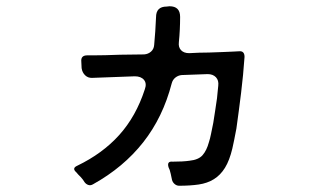

<svg xmlns="http://www.w3.org/2000/svg" viewBox="-20 -585 1040 614"><path d="M250 -3Q247 -9 238 -19Q234 -23 230.5 -26.5Q227 -30 224 -34Q209 -47 227 -55Q308 -94 361.5 -153.5Q415 -213 443 -299Q450 -318 440.5 -329.5Q431 -341 411 -341L276 -336Q262 -335 252.5 -344Q243 -353 241 -367L240 -388Q238 -408 259 -408H279Q296 -408 317 -408.5Q338 -409 364 -410L441 -411Q454 -412 463 -420Q472 -428 473 -441Q477 -483 479 -530Q479 -564 513 -564L522 -565Q556 -565 556 -531Q556 -511 555 -490.5Q554 -470 552 -450Q550 -434 559 -424.5Q568 -415 585 -415Q602 -416 617 -416.5Q632 -417 648 -417Q671 -418 690 -418.5Q709 -419 725 -420L744 -421Q762 -423 762 -403Q758 -345 751 -288Q744 -231 736 -174Q732 -154 729 -138Q726 -122 723 -110Q714 -72 699.5 -48.5Q685 -25 664 -12Q643 1 615.5 5Q588 9 553 9Q545 9 538.5 3.5Q532 -2 530 -10L526 -29Q523 -43 519 -50Q513 -70 532 -68Q565 -68 586 -71Q615 -74 628 -89Q641 -104 648 -130Q652 -142 655 -157.5Q658 -173 662 -192Q665 -211 668 -230.5Q671 -250 674 -271Q675 -282 676 -291.5Q677 -301 678 -311Q680 -328 670.5 -338Q661 -348 644 -348L561 -345Q550 -344 541 -337Q532 -330 529 -318Q501 -210 438 -130Q375 -50 278 4Q270 9 262.5 6.5Q255 4 250 -3Z"/></svg>

Font: Higure Gothic Medium
Style: Regular
Weight: 500
Designer: Yoshimichi Ohira
Foundry: Positype
Version: Version 1.000